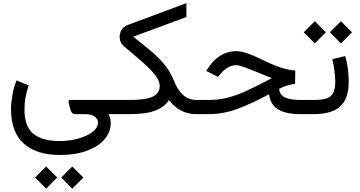

<svg xmlns="http://www.w3.org/2000/svg" viewBox="-20 -708 2231 1191"><path d="M158.2 -178.2Q131.8 -105 131.8 -29.3Q131.8 76.7 186.8 121.8Q241.7 167 351.1 167Q394.5 167 436.8 158.4Q479 149.9 513.2 134.3Q547.4 118.7 567.6 97.9Q587.9 77.1 587.9 52.2Q587.9 30.8 567.6 15.4Q547.4 0 507.8 0H447.8Q433.6 0 426.3 -8.8Q418.9 -17.6 416 -30.3L405.3 -75.2Q402.3 -87.9 416.5 -87.9H711.4V0H653.3Q663.1 20 665 32.7Q667 45.4 667 55.7Q667 112.3 627.4 157.2Q587.9 202.1 517.1 227.8Q446.3 253.4 351.6 253.4Q206.5 253.4 127.4 182.6Q48.3 111.8 48.3 -29.8Q48.3 -69.3 57.1 -119.9Q65.9 -170.4 83 -209ZM359.9 393.1 428.2 324.7 497.1 393.1 428.2 462.4ZM197.8 393.1 266.1 324.7 335 393.1 266.1 462.4Z M806.6 -480.5Q853 -443.4 902.1 -403.3Q951.2 -363.3 992.7 -316.4Q1034.2 -269.5 1057.1 -210.9Q1081.1 -150.4 1115.5 -119.1Q1149.9 -87.9 1198.7 -87.9H1212.9V0H1198.7Q1145 0 1102.8 -22.2Q1060.5 -44.4 1028.3 -87.4Q1000 -43.9 943.1 -22Q886.2 0 782.7 0H691.9V-87.9H782.2Q882.8 -87.9 926.8 -108.2Q970.7 -128.4 970.7 -175.3Q970.7 -201.7 950.7 -230.7Q930.7 -259.8 897.9 -291.3Q865.2 -322.8 825.7 -355.7Q786.1 -388.7 747.1 -422.4Q722.2 -443.4 722.2 -480Q722.2 -501.5 734.1 -522.2Q746.1 -543 772.9 -553.2L1136.2 -688.5V-602.5Z M1810.5 -187.5Q1791 -185.5 1766.6 -179Q1742.2 -172.4 1711.9 -157.7Q1713.4 -120.6 1746.3 -104.2Q1779.3 -87.9 1846.2 -87.9H1872.6V0H1844.2Q1754.4 0 1705.8 -29.1Q1657.2 -58.1 1648.9 -123.5Q1557.1 -73.2 1463.9 -36.6Q1370.6 0 1271.5 0H1193.4V-87.9H1272.9Q1336.4 -87.9 1391.1 -101.8Q1445.8 -115.7 1502.4 -141.6Q1559.1 -167.5 1627.9 -203.1L1666 -223.1Q1655.3 -226.6 1638.7 -234.1Q1622.1 -241.7 1575.7 -260.3Q1526.4 -280.3 1494.1 -292Q1461.9 -303.7 1444.8 -303.7Q1417 -303.7 1390.9 -287.6Q1364.7 -271.5 1346.7 -248L1333.5 -231L1259.8 -267.6L1267.1 -280.3Q1297.9 -330.6 1344 -360.6Q1390.1 -390.6 1445.3 -390.6Q1476.1 -390.6 1513.2 -377.7Q1550.3 -364.7 1593.3 -343.8Q1668.9 -306.6 1719.2 -289.8Q1769.5 -272.9 1811.5 -270.5Z M2121.6 -360.4Q2132.8 -322.3 2137.9 -280.5Q2143.1 -238.8 2143.1 -203.1Q2143.1 -95.2 2090.1 -47.6Q2037.1 0 1925.8 0H1853V-87.9H1925.8Q1974.1 -87.9 2003.4 -96.7Q2032.7 -105.5 2046.1 -129.9Q2059.6 -154.3 2059.6 -201.7Q2059.6 -230.5 2054.7 -268.3Q2049.8 -306.2 2041.5 -340.8ZM2026.4 -507.8 2094.7 -576.2 2163.6 -507.8 2094.7 -438.5ZM1864.3 -507.8 1932.6 -576.2 2001.5 -507.8 1932.6 -438.5Z"/></svg>

Font: Vazir FD-WOL-UI
Style: Regular-FD-WOL-UI
Weight: 400
Designer: Saber Rastikerdar
Foundry: Saber Rastikerdar
Version: Version 30.1.0